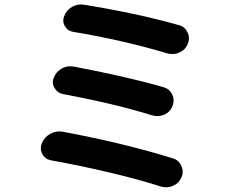

<svg xmlns="http://www.w3.org/2000/svg" viewBox="-20 -795 1040 843"><path d="M300.8 -655.3Q276.4 -659.2 264.6 -680.7Q257.8 -692.4 257.8 -705.1Q257.8 -714.8 261.7 -723.6Q271.5 -750 295.9 -764.6Q314.5 -775.4 335 -775.4Q341.8 -775.4 347.7 -774.4Q579.1 -737.3 765.6 -684.6Q792 -677.7 803.7 -652.3Q809.6 -639.6 809.6 -627Q809.6 -614.3 804.7 -602.5Q793.9 -576.2 767.6 -564.5Q752.9 -557.6 737.3 -557.6Q726.6 -557.6 714.8 -560.5Q522.5 -618.2 300.8 -655.3ZM256.8 -381.8Q232.4 -386.7 219.7 -408.2Q211.9 -420.9 211.9 -434.6Q211.9 -443.4 215.8 -453.1Q225.6 -479.5 251 -494.1Q268.6 -503.9 288.1 -503.9Q294.9 -503.9 302.7 -502.9Q535.2 -459 698.2 -412.1Q724.6 -404.3 736.3 -379.9Q742.2 -366.2 742.2 -352.5Q742.2 -341.8 737.3 -329.1Q727.5 -303.7 702.1 -292Q686.5 -285.2 671.9 -285.2Q660.2 -285.2 649.4 -288.1Q483.4 -339.8 256.8 -381.8ZM205.1 -90.8Q178.7 -95.7 166 -118.2Q159.2 -130.9 159.2 -144.5Q159.2 -154.3 163.1 -165Q173.8 -192.4 200.2 -207Q218.8 -217.8 239.3 -217.8Q247.1 -217.8 254.9 -216.8Q526.4 -166 739.3 -99.6Q765.6 -91.8 776.4 -66.4Q782.2 -53.7 782.2 -41Q782.2 -28.3 776.4 -15.6Q764.6 10.7 738.3 21.5Q723.6 27.3 709 27.3Q697.3 27.3 684.6 23.4Q591.8 -6.8 456.5 -38.6Q321.3 -70.3 205.1 -90.8Z"/></svg>

Font: Gen Jyuu GothicX Bold
Style: Bold
Weight: 700
Designer: Ryoko NISHIZUKA (kana &amp; ideographs); Paul D. Hunt (Latin, Greek &amp; Cyrillic); Wenlong ZHANG (bopomofo); Sandoll C
Version: Version 1.058.20140828